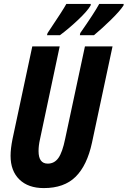

<svg xmlns="http://www.w3.org/2000/svg" viewBox="-20 -951 652 981"><path d="M34 -155Q34 -191 44 -241L145 -714H285L184 -238Q177 -207 177 -179Q177 -115 224 -115Q258 -115 278.5 -144Q299 -173 313 -242L414 -714H555L450 -222Q425 -106 366.5 -48Q308 10 204 10Q124 10 79 -34Q34 -78 34 -155ZM223 -782Q303 -901 319 -931H444L443 -923Q427 -895 379.5 -850Q332 -805 286 -771H220ZM390 -782Q462 -885 487 -931H612L611 -923Q593 -895 546.5 -849.5Q500 -804 460 -771H388Z"/></svg>

Font: Noto Sans Display Ex Bold Cond
Style: Italic
Weight: 800
Width: 3
Italic angle: -12°
Designer: Monotype Design team
Foundry: Monotype Imaging Inc.
Version: Version 1.000